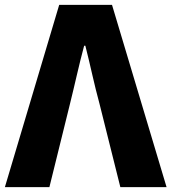

<svg xmlns="http://www.w3.org/2000/svg" viewBox="-29 -765 701 785"><path d="M-9 0H173L257 -340C277 -420 293 -496 315 -578H320C341 -496 356 -420 378 -340L463 0H652L429 -745H213Z"/></svg>

Font: Source Han Sans HK Heavy
Style: Regular
Weight: 900
Designer: Ryoko NISHIZUKA 西塚涼子 (kana, bopomofo & ideographs); Paul D. Hunt (Latin, Greek & Cyrillic); Sandoll Communications 산돌커뮤니
Foundry: Adobe
Version: Version 2.000;hotconv 1.0.107;makeotfexe 2.5.65593